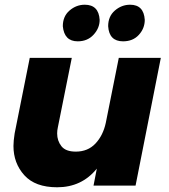

<svg xmlns="http://www.w3.org/2000/svg" viewBox="-20 -786 717 813"><path d="M309 -611Q252 -611 246 -675Q246 -717 274.5 -741.5Q303 -766 339 -766Q398 -766 402 -702Q402 -667 376.2 -639Q350.5 -611 309 -611ZM501 -611Q442 -611 438 -675Q438 -717 466.5 -741.5Q495 -766 531 -766Q589 -766 593 -702Q593 -666 568 -638.5Q543 -611 501 -611ZM222 7Q129 7 83 -44Q37 -95 37 -168Q37 -189 42 -221L106 -541H284L225 -247Q222 -234 222 -221Q222 -190 240 -167Q258 -144 301 -144Q352 -144 384.2 -178.2Q416.5 -212.5 428 -266L483 -541H661L554 0H376L390 -72Q326 7 222 7Z"/></svg>

Font: Argentum Sans
Style: Bold Italic
Weight: 700
Italic angle: -11°
Designer: Julieta Ulanovsky (font), Cristiano Sobral (main changes and remaster)
Foundry: Julieta Ulanovsky (font), Cristiano Sobral (main changes and remaster)
Version: Version 2.007;June 15, 2022;FontCreator 14.0.0.2814 64-bit; 